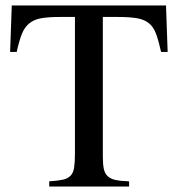

<svg xmlns="http://www.w3.org/2000/svg" viewBox="-20 -682 651 702"><path d="M200 -620Q158 -620 131.5 -615.5Q105 -611 87.5 -597Q70 -583 60 -558Q50 -533 41 -492H17L23 -662H587L593 -492H569Q560 -533 550.5 -558.5Q541 -584 524 -597.5Q507 -611 480 -615.5Q453 -620 410 -620H356V-109Q356 -82 359.5 -65Q363 -48 373.5 -38Q384 -28 402.5 -24Q421 -20 452 -19V0H160V-19Q191 -21 209.5 -25Q228 -29 238 -39.5Q248 -50 251 -69Q254 -88 254 -120V-620Z"/></svg>

Font: Klingon pIqaD Mandel
Style: Regular
Weight: 400
Width: 0
Designer: Mike Neff (qa'vaj)
Foundry: Mike Neff and Michael Everson
Version: Version 2.003